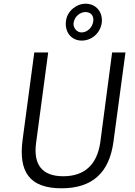

<svg xmlns="http://www.w3.org/2000/svg" viewBox="-20 -1006 731 1036"><path d="M529 -883C536 -941 498 -986 442 -986C391 -986 342 -945 336 -893C328 -833 365 -787 421 -787C475 -787 521 -827 529 -883ZM483 -890C479 -859 452 -831 420 -831C395 -831 374 -855 377 -882C382 -917 412 -941 441 -941C470 -941 488 -921 483 -890ZM592 -240 657 -723H585L521 -237C503 -115 434 -55 321 -55C209 -55 158 -116 175 -237L240 -723H165L102 -252C79 -79 139 10 312 10C482 10 570 -78 592 -240Z"/></svg>

Font: United Sans Light
Style: Italic
Weight: 300
Italic angle: -8°
Designer: Pablo Impallari, Rodrigo Fuenzalida (Modified by Dan O. Williams)
Version: Version 1.000;PS 001.000;hotconv 1.0.88;makeotf.lib2.5.64775